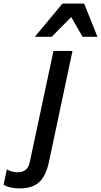

<svg xmlns="http://www.w3.org/2000/svg" viewBox="-162 -832 563 1070"><path d="M-142 198 -124 112Q-96 128 -63 128Q-7 128 4 71L136 -548H242L110 74Q93 150 55.5 184Q18 218 -53 218Q-107 218 -142 198ZM381 -627H298L235 -737L126 -627H32L186 -812H307Z"/></svg>

Font: Application Medium
Style: Italic
Weight: 500
Italic angle: -12°
Designer: Wei Huang
Foundry: Wei Huang
Version: Version 0.012